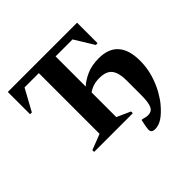

<svg xmlns="http://www.w3.org/2000/svg" viewBox="-203 -856 1225 1225"><g transform="rotate(-45 410.0 -243.5)"><path d="M149 0V-16L255 -57V-605H126L46 -459H30V-660H655V-475H639L559 -605H406V-333Q436 -361 482.5 -381.5Q529 -402 592 -402Q680 -402 724 -352Q768 -302 768 -205Q768 -140 750.5 -82.5Q733 -25 707.5 19.5Q682 64 659 90Q624 131 592 152Q560 173 526 173Q512 173 503 166.5Q494 160 494 144Q494 128 507 70H515Q530 74 538.5 76Q547 78 558 78Q576 78 589.5 69.5Q603 61 610.5 33.5Q618 6 618 -50V-178Q618 -244 593 -277Q568 -310 505 -310Q475 -310 450 -302Q425 -294 406 -280V-57L498 -16V0Z"/></g></svg>

Font: Spectral SC
Style: Bold
Weight: 700
Designer: Jean-Baptiste Levee
Foundry: Production Type
Version: Version 2.001